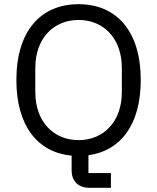

<svg xmlns="http://www.w3.org/2000/svg" viewBox="-20 -730 748 914"><path d="M508 94H401V9C554 -12 650 -136 650 -349C650 -583 534 -710 354 -710C174 -710 58 -583 58 -349C58 -130 160 -4 321 11V82C321 129 350 164 405 164H508ZM354 -63C233 -63 148 -153 148 -291V-407C148 -545 233 -635 354 -635C475 -635 560 -545 560 -407V-291C560 -153 475 -63 354 -63Z"/></svg>

Font: LVC Sans
Style: Regular
Weight: 400
Designer: Mike Abbink, Paul van der Laan, Pieter van Rosmalen
Foundry: Bold Monday
Version: Version 3.0